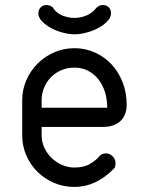

<svg xmlns="http://www.w3.org/2000/svg" viewBox="-20 -741 562 761"><path d="M275 -670Q300 -670 323.5 -680Q347 -690 362 -710Q373 -721 388 -721Q403 -721 411.5 -711.5Q420 -702 420 -689Q420 -671 405 -656Q390 -641 368.5 -629.5Q347 -618 321.5 -611.5Q296 -605 275 -605Q256 -605 231.5 -611Q207 -617 185 -628.5Q163 -640 147.5 -655.5Q132 -671 132 -689Q132 -701 140.5 -711Q149 -721 164 -721Q178 -721 189 -712Q202 -690 226 -680Q250 -670 275 -670ZM145 -314H405Q405 -347 396 -376Q387 -405 370 -426.5Q353 -448 329 -460.5Q305 -473 275 -473Q247 -473 223.5 -463Q200 -453 182.5 -435.5Q165 -418 155 -394Q145 -370 145 -343ZM372 -120Q382 -133 400 -133Q416 -133 427 -121Q438 -109 438 -94Q438 -89 437 -83Q436 -77 431 -72Q360 0 275 0Q232 0 194.5 -16Q157 -32 129 -59.5Q101 -87 84.5 -124.5Q68 -162 68 -205V-343Q68 -386 84.5 -423.5Q101 -461 129 -489Q157 -517 194.5 -533.5Q232 -550 275 -550Q318 -550 356 -533Q394 -516 422 -486Q450 -456 466 -415Q482 -374 482 -326Q482 -284 457 -261Q432 -238 389 -238H145V-205Q145 -179 155.5 -156Q166 -133 184 -115.5Q202 -98 225.5 -87.5Q249 -77 275 -77Q313 -77 337 -91.5Q361 -106 372 -120Z"/></svg>

Font: VDS Compensated
Style: Light
Weight: 300
Designer: artmaker
Foundry: artmaker
Version: Version 1.000 2012 initial release